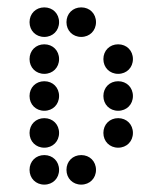

<svg xmlns="http://www.w3.org/2000/svg" viewBox="-20 -510 440 520"><path d="M100 -410C123 -410 140 -427 140 -450C140 -473 123 -490 100 -490C77 -490 60 -473 60 -450C60 -427 77 -410 100 -410ZM200 -410C223 -410 240 -427 240 -450C240 -473 223 -490 200 -490C177 -490 160 -473 160 -450C160 -427 177 -410 200 -410ZM100 -310C123 -310 140 -327 140 -350C140 -373 123 -390 100 -390C77 -390 60 -373 60 -350C60 -327 77 -310 100 -310ZM300 -310C323 -310 340 -327 340 -350C340 -373 323 -390 300 -390C277 -390 260 -373 260 -350C260 -327 277 -310 300 -310ZM100 -210C123 -210 140 -227 140 -250C140 -273 123 -290 100 -290C77 -290 60 -273 60 -250C60 -227 77 -210 100 -210ZM300 -210C323 -210 340 -227 340 -250C340 -273 323 -290 300 -290C277 -290 260 -273 260 -250C260 -227 277 -210 300 -210ZM100 -110C123 -110 140 -127 140 -150C140 -173 123 -190 100 -190C77 -190 60 -173 60 -150C60 -127 77 -110 100 -110ZM300 -110C323 -110 340 -127 340 -150C340 -173 323 -190 300 -190C277 -190 260 -173 260 -150C260 -127 277 -110 300 -110ZM100 -10C123 -10 140 -27 140 -50C140 -73 123 -90 100 -90C77 -90 60 -73 60 -50C60 -27 77 -10 100 -10ZM200 -10C223 -10 240 -27 240 -50C240 -73 223 -90 200 -90C177 -90 160 -73 160 -50C160 -27 177 -10 200 -10Z"/></svg>

Font: TINY 5x3 80
Style: Regular
Weight: 200
Designer: Jack Halten Fahnestock
Foundry: Velvetyne Type Foundry
Version: Version 1.002;hotconv 1.0.109;makeotfexe 2.5.65596